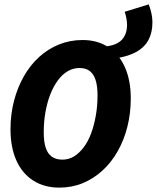

<svg xmlns="http://www.w3.org/2000/svg" viewBox="-20 -846 717 878"><path d="M513 -580 464 -634Q514 -639 537.5 -664.5Q561 -690 561 -733Q561 -745 558 -762Q555 -779 550 -792L660 -826Q668 -806 672.5 -785Q677 -764 677 -744Q677 -697 659 -663.5Q641 -630 605 -609.5Q569 -589 513 -580ZM251 12Q183 12 132.5 -20Q82 -52 55 -112Q28 -172 28 -255Q28 -323 44 -384.5Q60 -446 89 -497Q118 -548 158.5 -585Q199 -622 249.5 -642.5Q300 -663 358 -663Q425 -663 474.5 -631Q524 -599 551 -539Q578 -479 578 -396Q578 -328 562.5 -266.5Q547 -205 518 -154Q489 -103 448.5 -66Q408 -29 358.5 -8.5Q309 12 251 12ZM265 -116Q294 -116 318 -130.5Q342 -145 362.5 -172Q383 -199 396.5 -235.5Q410 -272 418 -316.5Q426 -361 426 -410Q426 -453 417 -480.5Q408 -508 390 -521.5Q372 -535 343 -535Q315 -535 290 -520.5Q265 -506 245 -479Q225 -452 210.5 -415.5Q196 -379 188 -334.5Q180 -290 180 -241Q180 -198 189 -170.5Q198 -143 217 -129.5Q236 -116 265 -116Z"/></svg>

Font: Source Code Pro ExtraLight ExtraBold
Style: Italic
Weight: 800
Italic angle: -11°
Monospace: yes
Version: Version 1.016;hotconv 1.0.116;makeotfexe 2.5.65601